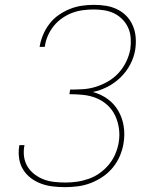

<svg xmlns="http://www.w3.org/2000/svg" viewBox="-20 -763 640 791"><path d="M248 8Q222 8 197 5Q172 2 149 -6.5Q126 -15 107 -29.5Q88 -44 75.5 -64Q63 -84 59 -109Q55 -134 59 -160L60 -165H81L80 -160Q76 -137 79.5 -115Q83 -93 94.5 -75Q106 -57 123.5 -44Q141 -31 161 -23.5Q181 -16 204 -13.5Q227 -11 250 -11Q274 -11 298 -14.5Q322 -18 346 -26.5Q370 -35 391 -50Q412 -65 428.5 -85Q445 -105 455 -128.5Q465 -152 469 -176Q474 -205 470 -233.5Q466 -262 454.5 -286.5Q443 -311 423 -329.5Q403 -348 377.5 -358.5Q352 -369 323.5 -372Q295 -375 266 -375L269 -394Q295 -394 321 -395.5Q347 -397 373.5 -405Q400 -413 425 -427.5Q450 -442 469 -463Q488 -484 500 -509Q512 -534 517 -561Q520 -583 518.5 -605.5Q517 -628 508.5 -647.5Q500 -667 485 -682.5Q470 -698 451 -707.5Q432 -717 410 -720.5Q388 -724 366 -724Q344 -724 321.5 -721Q299 -718 277.5 -710Q256 -702 236 -688Q216 -674 201.5 -656Q187 -638 177.5 -616.5Q168 -595 165 -573L164 -570H143L144 -574Q148 -598 158.5 -622Q169 -646 185 -666.5Q201 -687 223 -702Q245 -717 269 -726.5Q293 -736 318 -739.5Q343 -743 367 -743Q393 -743 417.5 -739Q442 -735 464 -724Q486 -713 502 -696Q518 -679 527.5 -656.5Q537 -634 539 -609Q541 -584 537 -558Q532 -527 516.5 -497.5Q501 -468 477 -444.5Q453 -421 423 -405.5Q393 -390 362 -384Q396 -375 423 -355.5Q450 -336 467 -307Q484 -278 489.5 -243.5Q495 -209 489 -173Q485 -147 474 -121Q463 -95 445 -73Q427 -51 403.5 -35Q380 -19 354 -9Q328 1 301 4.5Q274 8 248 8Z"/></svg>

Font: Iosevka Thin Extended
Style: Italic
Weight: 100
Width: 7
Italic angle: -9°
Monospace: yes
Designer: Belleve Invis
Foundry: Belleve Invis
Version: Version 32.5.0; ttfautohint (v1.8.4)